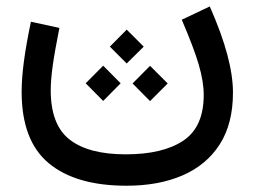

<svg xmlns="http://www.w3.org/2000/svg" viewBox="-20 -365 802 606"><path d="M433.6 -217.8 379.9 -164.6 326.7 -217.8 379.9 -271.5ZM360.8 -102.1 305.7 -46.4 250.5 -102.1 305.7 -157.7ZM509.3 -101.6 453.6 -45.9 398.4 -101.6 453.6 -157.2ZM553.7 -302.7 642.1 -344.7Q679.7 -259.3 697.5 -192.4Q715.3 -125.5 715.3 -72.8Q715.3 25.4 673.6 90.6Q631.8 155.8 556.4 188.5Q481 221.2 379.4 221.2Q219.2 221.2 133.8 150.1Q48.3 79.1 48.3 -75.2Q48.3 -117.2 55.4 -170.9Q62.5 -224.6 77.6 -296.4L167.5 -276.9Q152.3 -200.7 146.2 -156.2Q140.1 -111.8 140.1 -80.1Q140.1 29.3 200 75.7Q259.8 122.1 377 122.1Q493.7 122.1 558.3 79.1Q623 36.1 623 -65.4Q623 -107.4 607.2 -161.4Q591.3 -215.3 553.7 -302.7Z"/></svg>

Font: Estedad-FD Medium
Style: Regular
Weight: 500
Designer: Amin Abedi
Version: Version 7.3